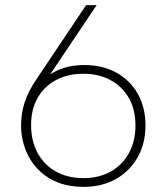

<svg xmlns="http://www.w3.org/2000/svg" viewBox="-20 -720 641 747"><path d="M305 7Q228 7 173.5 -25.5Q119 -58 90.5 -113Q62 -168 62 -233Q62 -279 76 -322Q90 -365 122 -412L315 -700H356L156 -402L85 -305Q106 -378 164 -422.5Q222 -467 307 -467Q379 -467 432.5 -437.5Q486 -408 516 -355Q546 -302 546 -232Q546 -162 515.5 -108Q485 -54 431 -23.5Q377 7 305 7ZM101 -234Q101 -172 126 -125.5Q151 -79 197 -53Q243 -27 305 -27Q366 -27 411.5 -53Q457 -79 482 -125Q507 -171 507 -232Q507 -293 482 -337.5Q457 -382 411.5 -407.5Q366 -433 305 -433Q243 -433 197 -408Q151 -383 126 -338.5Q101 -294 101 -234Z"/></svg>

Font: Albert Sans ExtraLight
Style: Regular
Weight: 250
Designer: Andreas Rasmussen
Foundry: a.Foundry
Version: Version 1.025